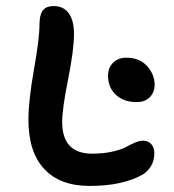

<svg xmlns="http://www.w3.org/2000/svg" viewBox="-20 -695 576 636"><path d="M276.9 -79.1Q178.7 -79.1 126.5 -135.3Q74.2 -191.4 74.2 -297.9Q74.2 -361.8 92.5 -464.8Q110.8 -567.9 110.8 -613.8Q110.8 -644.5 121.3 -659.7Q131.8 -674.8 158.2 -674.8Q190.9 -674.8 208 -650.6Q225.1 -626.5 225.1 -583Q225.1 -529.8 205.6 -432.4Q186 -335 186 -291Q186 -186 285.2 -186Q321.8 -186 351.6 -192.6Q381.3 -199.2 396.2 -207.5Q411.1 -215.8 426.5 -222.4Q441.9 -229 454.1 -229Q471.2 -229 481.2 -217.5Q491.2 -206.1 491.2 -187Q491.2 -144 455.1 -118.2Q387.7 -79.1 276.9 -79.1ZM432.1 -356.9Q389.6 -356.9 363.8 -381.1Q337.9 -405.3 337.9 -443.8Q337.9 -470.7 354.7 -487.3Q371.6 -503.9 397.9 -503.9Q441.9 -503.9 467 -476.3Q492.2 -448.7 492.2 -414.1Q492.2 -390.1 476.8 -373.5Q461.4 -356.9 432.1 -356.9Z"/></svg>

Font: Shantell Sans Irregular Bouncy
Style: Regular
Weight: 500
Designer: Stephen Nixon, Anya Danilova, Shantell Martin
Foundry: Arrow Type
Version: Version 1.006;[9816181b4]